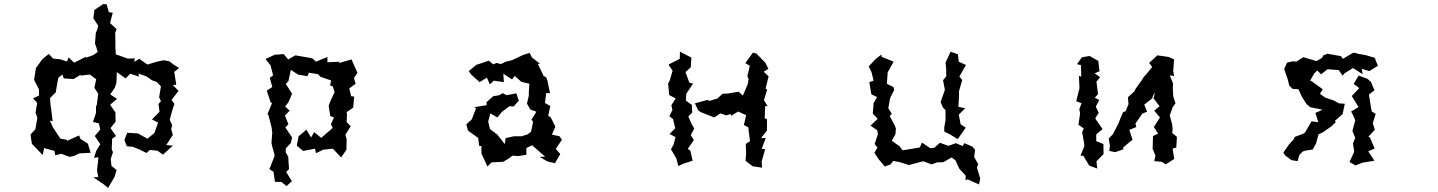

<svg xmlns="http://www.w3.org/2000/svg" viewBox="-20 -789 7040 940"><path d="M603 -139 589 -104 601 -73 631 -70 663 -57 697 -40 714 -55 751 -51 778 -32 826 -76 794 -79 826 -128 818 -158 823 -176 811 -203 825 -254 834 -280 820 -300 854 -344 826 -373 843 -374 833 -437 857 -456 831 -472 809 -489 781 -494 748 -487 702 -473 662 -501 637 -486 640 -503 606 -502 547 -523 545 -555V-575L544 -630L551 -646L519 -676L532 -727L513 -729L502 -768L485 -769L442 -740L437 -699L461 -663L456 -644L449 -627L445 -576L459 -535L436 -519L400 -506L402 -512L343 -482L316 -508L308 -488L274 -499L240 -502L219 -525L188 -500L156 -456L153 -438L147 -398L171 -351V-321L142 -308L162 -285L154 -237L163 -212L153 -156L131 -132L130 -126L136 -85L189 -30L196 -64L247 -50L250 -29L280 -36L321 -21L344 -26L368 -38L424 -41L410 -86L374 -109L367 -126L308 -99V-104L275 -111L239 -166L224 -199L238 -195L230 -259L227 -280L225 -309L253 -337L260 -380L266 -409L286 -424L292 -405L340 -402L375 -423L374 -419L420 -424L451 -401L442 -359L461 -330L454 -277L450 -267V-236L435 -192L464 -185L471 -155L444 -123L471 -83L452 -52L440 -17L462 -19L455 45L461 78L437 79L490 115L509 131L541 77L551 43L526 24L522 -10L533 -44L527 -58L529 -110L548 -123L521 -162L546 -193L545 -235V-239L519 -276L553 -305L520 -327L543 -361L550 -385L552 -436L595 -405L617 -428L661 -414L657 -429L697 -415L724 -396L747 -388L768 -366L759 -313L768 -294L756 -280L761 -242L724 -204L754 -189L736 -138L702 -110L655 -136H651Z M1480 -154 1442 -122 1433 -76 1464 -50 1522 -61 1527 -39 1562 -56 1610 -61 1650 -18 1676 -56 1677 -107 1671 -129 1697 -171 1677 -191 1679 -229 1677 -240 1709 -262 1714 -316 1699 -318 1690 -356 1721 -379 1713 -407 1730 -433 1701 -498 1638 -480 1643 -487 1583 -484V-510L1526 -487L1512 -502L1496 -506L1426 -518L1391 -498L1369 -524L1325 -521L1280 -500L1305 -468L1317 -420L1301 -408L1313 -363L1286 -345L1306 -285L1313 -287L1289 -229H1293L1310 -164L1312 -145L1313 -142L1309 -89L1313 -71L1325 -27L1299 39L1319 52L1326 101L1358 102L1383 122L1409 98L1381 53L1395 39L1391 -22L1379 -43V-62L1404 -89L1410 -116L1377 -165L1392 -181L1375 -223L1398 -247L1376 -268L1392 -288L1410 -330L1379 -378L1392 -391L1404 -447L1439 -424L1485 -416L1492 -433L1537 -426L1549 -413L1601 -395L1596 -371L1610 -365L1618 -338L1600 -299L1589 -272L1597 -221L1615 -214L1600 -180L1609 -163L1553 -114L1518 -142L1503 -116Z M2585 -78 2649 -22 2622 -21 2659 1 2697 10 2723 -35 2701 -60 2731 -105 2719 -122 2682 -130 2699 -169 2676 -215 2664 -222 2674 -270 2648 -285 2654 -333H2673L2660 -394L2654 -410L2641 -418L2613 -477L2625 -476L2584 -508L2573 -530L2541 -520L2486 -494L2456 -487L2432 -475L2412 -481L2395 -474L2373 -492L2314 -472L2319 -477L2275 -441L2287 -424L2328 -387L2364 -409L2378 -376L2398 -394L2447 -387L2444 -428L2487 -400L2500 -417L2533 -388L2572 -379L2569 -341V-321L2560 -282L2576 -253L2606 -242L2582 -203L2590 -193L2580 -144L2563 -131L2534 -122H2497L2456 -113L2451 -84L2415 -130L2379 -157L2370 -194L2381 -234L2415 -214L2437 -241L2474 -269L2495 -268L2520 -296L2508 -332L2460 -323L2441 -333L2425 -323L2395 -318L2362 -289V-274L2300 -264L2311 -260L2290 -205L2263 -180L2271 -150L2297 -131L2321 -114L2326 -75L2337 -74V-37L2350 -10L2366 26L2387 6L2444 3L2471 -13L2489 -27L2517 -25L2557 -31V-64Z M3594 -243 3633 -225 3622 -177 3644 -165 3646 -142 3652 -98 3631 -84 3633 -39 3630 -2 3665 25 3711 32 3709 2 3726 -59 3709 -60 3729 -113H3706L3735 -150V-205L3724 -210L3726 -270L3738 -269L3720 -299L3736 -351L3728 -355L3743 -415L3719 -438L3742 -452L3727 -482L3683 -527L3666 -531L3629 -480L3651 -467L3639 -417L3645 -402L3641 -377L3617 -321L3596 -340L3543 -331L3517 -330L3493 -307L3453 -295L3444 -300L3382 -283L3399 -248L3411 -240L3477 -214L3507 -234L3536 -224L3557 -231L3559 -222ZM3251 -381 3256 -324 3288 -307 3267 -274 3272 -250 3257 -220 3275 -206 3286 -161 3258 -133 3287 -118 3278 -82 3265 -58 3291 -14 3301 24 3329 11 3371 -2 3360 -51 3347 -60 3377 -103 3362 -128 3379 -160 3365 -184 3350 -219 3369 -238 3367 -276 3338 -296 3340 -330 3373 -380 3355 -384 3336 -436 3362 -460 3365 -507 3309 -536 3308 -501 3255 -474 3256 -467 3273 -443 3259 -395Z M4634 -536 4609 -482 4612 -458 4613 -416 4597 -396 4606 -349 4585 -289 4596 -263 4609 -250V-199L4603 -166V-145L4629 -132L4669 -108L4708 -164L4683 -181L4674 -228L4706 -259L4672 -266L4675 -311V-341L4678 -353L4691 -397L4677 -414L4709 -471L4674 -487L4670 -523ZM4233 -464 4247 -435 4257 -394 4236 -387 4246 -327 4274 -314 4257 -284 4253 -233 4277 -207 4242 -174 4275 -151 4278 -132 4262 -84 4276 -67 4261 -41 4282 -9 4312 26 4340 16 4353 -1 4382 4 4430 19 4438 17 4493 2 4502 1 4541 16 4568 6 4598 5 4639 -18 4658 -4 4676 36 4708 71 4707 94 4717 89 4773 114 4779 85 4763 32 4769 14 4749 -21 4754 -55 4741 -71 4701 -88 4693 -74 4660 -88 4623 -75 4582 -90 4555 -66 4535 -63 4494 -91 4483 -67 4399 -53 4384 -73 4346 -100 4364 -132 4366 -160 4361 -174 4336 -221 4346 -232 4329 -259 4338 -309 4358 -349 4354 -363 4322 -379 4326 -436 4329 -440 4355 -487 4296 -511 4295 -522 4267 -500Z M5276 -508 5253 -475 5272 -470 5274 -414 5262 -418 5265 -357 5256 -322 5249 -293 5275 -284 5264 -254 5268 -234 5260 -178 5286 -160 5278 -142 5287 -91 5289 -74 5270 -27 5284 -26 5313 22 5352 36 5348 1 5383 -35 5382 -84 5347 -98V-131L5378 -157L5342 -209L5359 -237L5345 -267L5362 -300L5340 -310L5356 -329L5348 -389L5366 -411L5339 -430L5363 -440L5357 -491L5314 -515ZM5408 -111 5414 -74 5411 -50 5440 -44 5480 -58 5478 -66 5513 -96 5525 -104 5509 -153 5543 -167 5539 -184 5573 -233 5596 -242 5582 -277 5622 -308 5623 -316 5634 -337 5629 -310 5625 -311 5657 -269 5631 -247 5659 -214 5629 -167 5650 -135 5625 -123 5623 -61 5637 -27 5631 0 5668 3 5687 16 5729 -11 5721 -61 5739 -67 5742 -119 5719 -138 5721 -158 5719 -178 5707 -224 5721 -264 5735 -283 5724 -318 5722 -358 5723 -381 5707 -420 5728 -417 5724 -440 5728 -498 5703 -510 5646 -518 5606 -481 5621 -461 5594 -428 5578 -410 5574 -402 5539 -353 5533 -341 5502 -313 5505 -279 5491 -245 5478 -239 5465 -209 5457 -187 5428 -131Z M6632 -419 6607 -378 6635 -358 6598 -319 6631 -265 6595 -243 6607 -220 6615 -199 6601 -148 6607 -134 6615 -114 6604 -87 6610 -46 6587 4 6616 21 6652 7 6709 -2 6679 -48 6710 -62 6687 -116 6679 -119 6711 -154 6701 -185 6715 -232 6696 -243 6692 -263 6682 -326 6709 -347 6692 -388 6675 -403ZM6263 -42 6272 -28 6303 -5 6333 0 6341 -30 6359 -48 6374 -52 6407 -57 6423 -86 6435 -131 6456 -141 6498 -170 6520 -191 6515 -197 6553 -230 6564 -281 6535 -283 6510 -297 6468 -311 6442 -330 6456 -352 6398 -394 6393 -392 6414 -429 6429 -444 6448 -425 6479 -450 6534 -446 6554 -418 6561 -429 6604 -456 6651 -426 6647 -452 6684 -441 6726 -467 6710 -506 6667 -519 6632 -525 6611 -531 6603 -530 6555 -501 6545 -514 6479 -526 6459 -518 6452 -505 6425 -490 6361 -509 6326 -487 6309 -489 6281 -482 6267 -451 6285 -399 6292 -370 6308 -354 6337 -352 6355 -313 6377 -279 6395 -264 6455 -252 6420 -236 6434 -191 6401 -195 6369 -140 6355 -132 6319 -119 6314 -107 6291 -82Z"/></svg>

Font: チョークS
Style: Regular
Weight: 400
Designer: [Stick] Fontworks Inc.
Foundry: [Stick] Fontworks Inc.
Version: Version 1.200;FEAKit 1.0